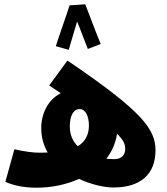

<svg xmlns="http://www.w3.org/2000/svg" viewBox="-20 -865 779 894"><path d="M304 -840C292 -801 252 -690 240 -650L300 -633C307 -656 325 -716 339 -765C357 -722 378 -663 389 -637L449 -660C428 -709 394 -803 377 -845ZM508 8C635 8 704 -54 704 -165C704 -263 645 -345 294 -583L209 -467C228 -454 246 -442 263 -431C202 -400 172 -334 172 -269C172 -226 183 -188 202 -155C184 -154 170 -154 163 -154C137 -154 94 -159 47 -170L5 -18C49 0 92 9 151 9C216 9 286 -4 348 -32C408 -4 469 8 508 8ZM305 -276C305 -323 320 -357 351 -357C379 -357 394 -323 394 -280C394 -241 379 -206 342 -184C320 -206 305 -236 305 -276ZM563 -172C563 -147 550 -124 511 -124C500 -124 488 -125 475 -126C501 -159 518 -197 525 -242C555 -213 563 -194 563 -172Z"/></svg>

Font: Noto Sans Arabic UI XCn Bk
Style: Regular
Weight: 900
Width: 2
Designer: Monotype Design Team, Nadine Chahine and Nizar Qandah
Foundry: Monotype Imaging Inc.
Version: Version 2.010